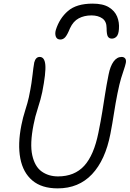

<svg xmlns="http://www.w3.org/2000/svg" viewBox="-20 -1026 715 1059"><path d="M298 13Q210 13 158.5 -30.5Q107 -74 92 -152.5Q77 -231 98 -336Q106 -377 119.5 -419Q133 -461 139 -489Q149 -537 153.5 -567.5Q158 -598 160 -617Q162 -636 164 -650.5Q166 -665 169 -682Q177 -712 199 -712Q226 -712 230 -668.5Q234 -625 213 -518Q205 -479 189 -430Q173 -381 165 -338Q144 -232 158 -169.5Q172 -107 210 -80Q248 -53 300 -53Q391 -53 444.5 -111.5Q498 -170 523 -295Q536 -359 544 -408.5Q552 -458 559.5 -506.5Q567 -555 579 -615Q588 -661 606.5 -686.5Q625 -712 651 -712Q663 -712 670 -704Q677 -696 674 -679Q670 -661 663.5 -642.5Q657 -624 648 -594.5Q639 -565 628 -511Q617 -456 608.5 -400.5Q600 -345 589 -288Q561 -143 487.5 -65Q414 13 298 13ZM491 -1006Q548 -1006 580.5 -986Q613 -966 626 -934.5Q639 -903 636 -866Q634 -836 623 -824.5Q612 -813 597 -813Q582 -813 575 -824.5Q568 -836 568 -871Q568 -908 544.5 -924.5Q521 -941 484 -941Q445 -941 414.5 -925Q384 -909 366 -870Q351 -833 339.5 -820.5Q328 -808 313 -808Q294 -808 288 -824Q282 -840 288 -861Q308 -925 355 -965.5Q402 -1006 491 -1006Z"/></svg>

Font: Shantell Sans Normal
Style: Italic
Weight: 300
Italic angle: -11.31°
Designer: Stephen Nixon, Anya Danilova, Shantell Martin
Foundry: Arrow Type
Version: Version 1.008;[a672d596b]